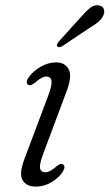

<svg xmlns="http://www.w3.org/2000/svg" viewBox="-20 -702 417 731"><path d="M153.5 -46Q169.5 -46 195.5 -69Q202.5 -74 208 -77Q213.5 -80 219.5 -76.5Q231 -69 220 -50Q205.5 -26 176.8 -8.8Q148 8.5 116 8.5Q79.5 8.5 65.5 -17.2Q51.5 -43 75 -102L161 -331Q178.5 -376 176.2 -393.2Q174 -410.5 156 -410.5Q138.5 -410.5 112.5 -386.5Q105.5 -381.5 99.5 -378.8Q93.5 -376 88 -378.5Q82.5 -381.5 82 -389Q81.5 -396.5 87.5 -405Q104.5 -430.5 134.2 -447.5Q164 -464.5 193 -464.5Q227.5 -464.5 241.8 -437.8Q256 -411 231.5 -349L146 -120.5Q129.5 -77.5 132.5 -61.8Q135.5 -46 153.5 -46ZM286.5 -635.5Q306.5 -658.5 322.5 -671.5Q338.5 -684.5 356 -681.5Q370 -679.5 374.8 -668.5Q379.5 -657.5 374 -644.5Q368.5 -630.5 355 -619.2Q341.5 -608 322 -596.5L216 -525.5Q211.5 -523 206.2 -522.5Q201 -522 198.5 -525.5Q195 -529 197.5 -534Q200 -539 204 -544Z"/></svg>

Font: Fraunces 9pt Soft Light
Style: Italic
Weight: 300
Italic angle: -16°
Version: Version 1.000;[0bf87f6ff]